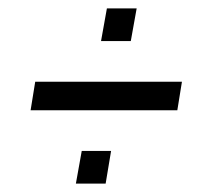

<svg xmlns="http://www.w3.org/2000/svg" viewBox="-20 -486 509 458"><path d="M53 -223 64 -291H414L403 -223ZM161 -48 175 -126H245L232 -48ZM221 -388 235 -466H306L292 -388Z"/></svg>

Font: Archivo ExtraCondensed
Style: Italic
Weight: 400
Width: 2
Italic angle: -10°
Designer: Hector Gatti
Foundry: Omnibus-Type
Version: Version 2.001